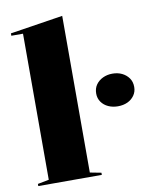

<svg xmlns="http://www.w3.org/2000/svg" viewBox="-84 -810 714 875"><g transform="rotate(-10 273.5 -372.5)"><path d="M264 -20 316 -10V0H22V-10L74 -20V-696H20V-707L264 -745ZM443 -446Q468 -446 487.5 -436.5Q507 -427 519 -410Q531 -393 531 -369Q531 -347 519 -330Q507 -313 487.5 -304Q468 -295 443 -295Q419 -295 399 -304Q379 -313 367 -330Q355 -347 355 -369Q355 -393 367 -410Q379 -427 399 -436.5Q419 -446 443 -446Z"/></g></svg>

Font: Kalnia SemiBold
Style: Regular
Weight: 600
Designer: Frida Medrano
Foundry: Frida Medrano
Version: Version 1.105